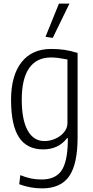

<svg xmlns="http://www.w3.org/2000/svg" viewBox="-20 -819 513 1059"><path d="M231 -616 305 -799H363L271 -610ZM212 220Q147 220 86 197L92 147Q124 160 151.5 165.5Q179 171 209 171Q285 171 318.5 123Q352 75 354 -37V-57H350Q302 5 218 5Q128 5 84.5 -62Q41 -129 41 -268Q41 -402 98.5 -475.5Q156 -549 262 -549Q303 -549 336 -544Q369 -539 408 -527V-61Q408 86 361.5 153Q315 220 212 220ZM225 -41Q248 -41 271 -48.5Q294 -56 312 -69.5Q330 -83 341 -101Q352 -119 352 -140V-491Q320 -497 300.5 -499.5Q281 -502 261 -502Q182 -502 141 -443.5Q100 -385 100 -270Q100 -158 132.5 -99.5Q165 -41 225 -41Z"/></svg>

Font: Encode Sans Compressed
Style: Light
Weight: 300
Designer: Pablo Impallari, Andres Torresi
Foundry: Pablo Impallari, Andres Torresi
Version: Version 1.000; ttfautohint (v1.00) -l 8 -r 50 -G 200 -x 14 -